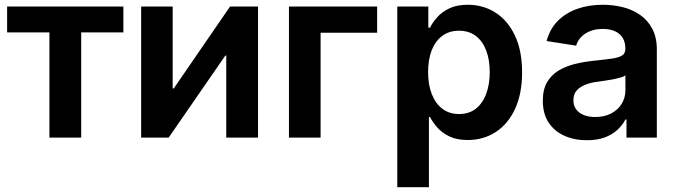

<svg xmlns="http://www.w3.org/2000/svg" viewBox="-20 -567 2790 791"><path d="M183.6 0V-433.6H9.3V-540H488.3V-433.6H314.5V0Z M1043 0H912.1V-337.9H908.2L674.8 0H561.5V-540H691.4V-202.6H695.8L927.7 -540H1043Z M1533.7 -540V-432.1H1300.8V0H1170.4V-540Z M1616.7 204.1V-540H1744.6V-453.1H1751.5Q1762.2 -474.6 1781.5 -496.3Q1800.8 -518.1 1831.5 -532.7Q1862.3 -547.4 1907.2 -547.4Q1970.7 -547.4 2021.2 -515.1Q2071.8 -482.9 2101.3 -420.7Q2130.9 -358.4 2130.9 -269Q2130.9 -181.2 2102.1 -118.7Q2073.2 -56.2 2022.5 -23.2Q1971.7 9.8 1906.7 9.8Q1862.8 9.8 1832.3 -4.6Q1801.8 -19 1782.2 -41Q1762.7 -63 1751.5 -85H1747.1V204.1ZM1871.1 -97.2Q1912.1 -97.2 1940.2 -119.1Q1968.3 -141.1 1982.9 -180.2Q1997.6 -219.2 1997.6 -269.5Q1997.6 -320.3 1983.2 -358.6Q1968.8 -397 1940.4 -418.7Q1912.1 -440.4 1871.1 -440.4Q1830.6 -440.4 1802 -419.2Q1773.4 -397.9 1758.5 -359.9Q1743.7 -321.8 1743.7 -269.5Q1743.7 -218.3 1758.8 -179.4Q1773.9 -140.6 1802.5 -118.9Q1831.1 -97.2 1871.1 -97.2Z M2397.9 10.7Q2346.2 10.7 2304.9 -7.8Q2263.7 -26.4 2240 -62.5Q2216.3 -98.6 2216.3 -151.9Q2216.3 -197.8 2233.4 -227.5Q2250.5 -257.3 2279.8 -275.4Q2309.1 -293.5 2345.9 -302.7Q2382.8 -312 2422.9 -316.4Q2470.2 -321.3 2499.5 -325.4Q2528.8 -329.6 2542.5 -338.1Q2556.2 -346.7 2556.2 -364.7V-367.7Q2556.2 -393.1 2545.4 -410.9Q2534.7 -428.7 2513.9 -438.2Q2493.2 -447.8 2462.9 -447.8Q2432.6 -447.8 2409.9 -438.2Q2387.2 -428.7 2373 -413.3Q2358.9 -397.9 2353.5 -378.9L2231.9 -397.9Q2245.1 -447.3 2277.3 -480.2Q2309.6 -513.2 2357.4 -530.3Q2405.3 -547.4 2463.4 -547.4Q2505.4 -547.4 2545.2 -537.6Q2585 -527.8 2616.7 -505.9Q2648.4 -483.9 2667.2 -448.7Q2686 -413.6 2686 -362.8V0H2561V-74.7H2556.6Q2544.4 -51.3 2523.2 -31.7Q2502 -12.2 2470.9 -0.7Q2439.9 10.7 2397.9 10.7ZM2432.1 -85Q2470.7 -85 2498.5 -99.9Q2526.4 -114.7 2541.5 -139.9Q2556.6 -165 2556.6 -194.8V-256.3Q2550.3 -251.5 2536.6 -247.6Q2522.9 -243.7 2505.6 -240.2Q2488.3 -236.8 2470.9 -234.4Q2453.6 -231.9 2440.4 -230Q2412.6 -226.6 2390.4 -217.5Q2368.2 -208.5 2355.2 -193.4Q2342.3 -178.2 2342.3 -153.8Q2342.3 -131.3 2354 -116Q2365.7 -100.6 2385.7 -92.8Q2405.8 -85 2432.1 -85Z"/></svg>

Font: V-Inter
Style: SemiBold-600
Weight: 600
Designer: Rasmus Andersson
Foundry: rsms
Version: Version 4.000;git-4146feb